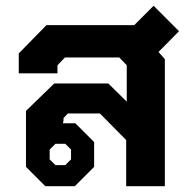

<svg xmlns="http://www.w3.org/2000/svg" viewBox="-20 -645 656 665"><path d="M529 -465 551 -440V0H417V-160L326 -252H215L200 -236V-228L198 -218H241L306 -153V-67L239 0H137L70 -67V-261L168 -356H355L419 -293V-419L393 -446H205L179 -419V-391H45V-460L141 -558H445L512 -625L600 -537ZM172 -147 152 -127V-93L172 -73H206L226 -93V-127L206 -147Z"/></svg>

Font: Chakra Petch
Style: Bold
Weight: 700
Designer: Katatrad Aksorn Co.,Ltd.
Foundry: Cadson Demak Co.,Ltd.
Version: Version 1.000; ttfautohint (v1.6)